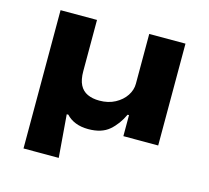

<svg xmlns="http://www.w3.org/2000/svg" viewBox="-99 -620 999 916"><g transform="rotate(15 400.5 -161.5)"><path d="M91 180V-503H271V-250Q271 -208 284 -182.5Q297 -157 322 -145.5Q347 -134 381 -134Q425 -134 458.5 -152Q492 -170 510.5 -198Q529 -226 529 -257V-503H708V0H536V-104H529Q506 -54 468.5 -21.5Q431 11 365 11Q329 11 301.5 0Q274 -11 256 -31H248L265 180Z"/></g></svg>

Font: Nunito Sans 7pt Expanded ExtraBold
Style: Regular
Weight: 800
Width: 7
Designer: Vernon Adams
Foundry: Vernon Adams
Version: Version 3.101;gftools[0.9.27]